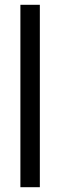

<svg xmlns="http://www.w3.org/2000/svg" viewBox="-20 -780 250 800"><path d="M146 0V-760H65V0Z"/></svg>

Font: Noto Sans Telugu ExtraCondensed
Style: Regular
Weight: 400
Width: 2
Designer: Jelle Bosma - Monotype Design Team
Foundry: Monotype Imaging Inc.
Version: Version 2.005